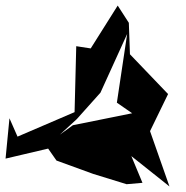

<svg xmlns="http://www.w3.org/2000/svg" viewBox="-49 -733 668 690"><path d="M484 -249 555 -395 418 -538 414 -651 374 -713 277 -559 225 -567 219 -330 14 -242 -15 -308 -29 -163 124 -199 154 -156 286 -108 406 -71 463 -76 423 -172 560 -63 475 -305 422 -179ZM166 -249 227 -305 312 -400 408 -611 371 -364 426 -326 213 -283Z"/></svg>

Font: Asimov Silicon
Style: Regular
Weight: 400
Designer: Google
Version: Version 2.000980; 2014